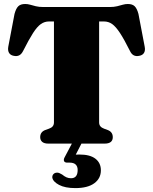

<svg xmlns="http://www.w3.org/2000/svg" viewBox="-20 -736 784 984"><path d="M202.5 -700H541.5Q564 -700 580.2 -704Q596.5 -708 609.2 -711.8Q622 -715.5 635 -715.5Q658.5 -715.5 670.2 -704Q682 -692.5 689.5 -665L721.5 -497Q725.5 -477.5 718.2 -465.2Q711 -453 694 -450Q678.5 -446.5 666.5 -452Q654.5 -457.5 646.5 -474Q616.5 -534 595 -566.8Q573.5 -599.5 554.8 -612.8Q536 -626 513 -626H488V-109Q488 -96.5 494.5 -88.8Q501 -81 513.5 -76.5L532.5 -69.5Q558 -59.5 558 -33Q558 0 516 0H228Q206.5 0 196.2 -9Q186 -18 186 -33Q186 -59.5 211.5 -69.5L231 -76.5Q244 -81 250.2 -88.8Q256.5 -96.5 256.5 -109V-626H231Q208.5 -626 189.5 -612.8Q170.5 -599.5 149.2 -566.5Q128 -533.5 98 -474Q89.5 -457.5 77.5 -452Q65.5 -446.5 50 -450Q33.5 -453 26.2 -465.2Q19 -477.5 22.5 -497L54.5 -665Q62 -692.5 73.8 -704Q85.5 -715.5 109.5 -715.5Q122 -715.5 134.8 -711.8Q147.5 -708 163.8 -704Q180 -700 202.5 -700ZM352 -7H401L361.5 69.5L327.5 62Q339 59 352.8 57.5Q366.5 56 388 56Q441.5 56 469.2 77.5Q497 99 497 137Q497 178.5 463.2 203.2Q429.5 228 366 228Q313.5 228 282.5 211.5Q251.5 195 248 174Q247.5 163 254 156.2Q260.5 149.5 270 149Q278 148 284.5 151.2Q291 154.5 298.5 158.5Q310 168 320.8 172.8Q331.5 177.5 344 177.5Q378 177.5 378 135Q378 117 367.8 107.2Q357.5 97.5 337.5 97.5H325Q312 97.5 308.5 90Q305 82.5 310.5 71.5Z"/></svg>

Font: Fraunces Black
Style: Regular
Weight: 900
Version: Version 1.000;[b76b70a41]